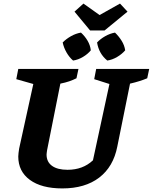

<svg xmlns="http://www.w3.org/2000/svg" viewBox="-20 -1040 853 1072"><path d="M328 12Q212 12 147 -35.5Q82 -83 82 -166Q82 -175 83.5 -186.5Q85 -198 87 -211L166 -571L71 -598L82 -655H418L407 -603Q387 -593 366.5 -586Q346 -579 317 -573L243 -202Q242 -194 241 -188Q240 -182 240 -177Q240 -136 270.5 -114Q301 -92 357 -92Q443 -92 499 -145L591 -571L506 -598L517 -655H813L802 -603Q762 -586 706 -573L635 -222Q613 -109 534 -48.5Q455 12 328 12ZM483 -870 396 -975 446 -1020 536 -956 650 -1020 692 -975 564 -870ZM388 -702Q367 -720 351.5 -747Q336 -774 330 -803Q350 -823 376.5 -838Q403 -853 432 -858Q454 -838 469 -812.5Q484 -787 487 -759Q470 -738 443 -722Q416 -706 388 -702ZM579 -702Q532 -740 522 -803Q541 -823 567.5 -838Q594 -853 622 -858Q643 -838 659 -812.5Q675 -787 679 -759Q661 -738 634 -722Q607 -706 579 -702Z"/></svg>

Font: Piazzolla SC
Style: Bold Italic
Weight: 700
Italic angle: -11.3°
Designer: Juan Pablo del Peral
Foundry: Huerta Tipografica
Version: Version 1.330